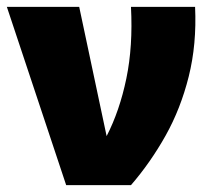

<svg xmlns="http://www.w3.org/2000/svg" viewBox="-23 -540 632 560"><path d="M-3 -520H208L288 -143Q326 -217 345.5 -311Q365 -405 359 -520H546Q551 -411 527.5 -317Q504 -223 460 -144.5Q416 -66 359 0H170Z"/></svg>

Font: Murecho Black
Style: Regular
Weight: 900
Designer: Neil Summerour
Foundry: Positype
Version: Version 1.010; ttfautohint (v1.8.3)